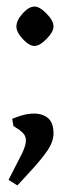

<svg xmlns="http://www.w3.org/2000/svg" viewBox="-20 -453 231 585"><path d="M30 -372Q30 -391 49 -412Q68 -433 85 -433Q101 -433 122 -411.5Q143 -390 143 -372Q143 -356 122 -334.5Q101 -313 85 -313Q69 -313 49.5 -334Q30 -355 30 -372ZM6 95 48 13Q59 -11 59 -25Q59 -35 54 -42.5Q49 -50 38 -58L21 -69L17 -91L33 -97Q60 -107 83 -107Q110 -107 126.5 -93Q143 -79 143 -47Q143 -22 125 5Q107 32 68 74L33 112Z"/></svg>

Font: Kurale
Style: Regular
Weight: 400
Designer: Eduardo Rodriguez Tunni
Foundry: Eduardo Rodriguez Tunni
Version: Version 2.000